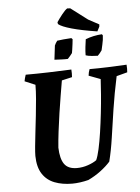

<svg xmlns="http://www.w3.org/2000/svg" viewBox="-65 -1067 825 1129"><g transform="rotate(-5 347.5 -502.5)"><path d="M315 12Q257 12 211.5 -5.5Q166 -23 140 -63Q114 -103 113 -169Q113 -189 116.5 -225.5Q120 -262 125.5 -308.5Q131 -355 136.5 -405Q142 -455 146 -502Q150 -549 150 -586L88 -612Q90 -621 92 -630.5Q94 -640 98 -650Q166 -650 233 -652Q300 -654 368 -657Q370 -634 368 -612L307 -598Q301 -562 292.5 -512Q284 -462 276 -407.5Q268 -353 261.5 -300.5Q255 -248 252 -206Q254 -140 276.5 -108.5Q299 -77 351 -77Q384 -77 416 -88Q448 -99 467 -113Q477 -134 486.5 -177Q496 -220 504 -274.5Q512 -329 518.5 -386.5Q525 -444 529 -496Q533 -548 535 -586L466 -612Q468 -632 475 -650Q529 -650 584 -652Q639 -654 694 -657Q696 -633 694 -612L630 -595Q608 -492 594.5 -402.5Q581 -313 570 -237Q559 -161 543 -98Q519 -71 485 -45.5Q451 -20 411 -1Q388 5 362.5 8.5Q337 12 315 12ZM459 -733Q459 -755 462 -781.5Q465 -808 468 -827Q514 -845 565 -848L570 -841Q569 -814 562.5 -787.5Q556 -761 555 -754Q552 -749 543 -738Q534 -727 530 -724Q519 -724 495.5 -726Q472 -728 459 -733ZM274 -723 284 -806Q290 -820 300 -833Q310 -835 337 -837.5Q364 -840 384 -841L391 -834Q390 -824 388 -806.5Q386 -789 383.5 -773.5Q381 -758 380 -753Q376 -747 367 -736.5Q358 -726 353 -721Q339 -720 316 -721Q293 -722 274 -723ZM540 -867Q449 -881 390.5 -897.5Q332 -914 313 -930L311 -941Q324 -961 343.5 -985.5Q363 -1010 375 -1017L393 -1016L492 -941L555 -907L554 -894Q550 -888 547 -880.5Q544 -873 540 -867Z"/></g></svg>

Font: Labrada
Style: Bold Italic
Weight: 700
Italic angle: -7°
Designer: Mercedes Jáuregui
Foundry: Omnibus-Type Team
Version: Version 1.000; ttfautohint (v1.8.4.7-5d5b)